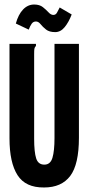

<svg xmlns="http://www.w3.org/2000/svg" viewBox="-20 -817 390 849"><path d="M175 12Q93 13 57.5 -42.5Q22 -98 22 -205V-623H139V-614Q133 -608 132 -601Q131 -594 131 -577V-204Q131 -144 140 -116.5Q149 -89 176 -89Q203 -89 212 -119.5Q221 -150 221 -207V-623H329V-208Q329 -90 290.5 -39Q252 12 175 12ZM244 -784 297 -753Q284 -719 266 -697Q248 -675 224 -675Q198 -675 183.5 -686.5Q169 -698 159.5 -710Q150 -722 139 -722Q127 -722 120 -712Q113 -702 107 -686L50 -713Q61 -753 82 -775Q103 -797 131 -797Q155 -797 169.5 -785.5Q184 -774 194.5 -762.5Q205 -751 216 -751Q227 -751 232.5 -762Q238 -773 244 -784Z"/></svg>

Font: Inconsolata ExtraCondensed Black
Style: Regular
Weight: 900
Width: 2
Monospace: yes
Designer: Raph Levien, Cyreal, Brenton Simpson
Foundry: Raph Levien, Cyreal, Google
Version: Version 3.001; ttfautohint (v1.8.2.53-6de2)